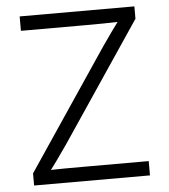

<svg xmlns="http://www.w3.org/2000/svg" viewBox="-52 -775 723 823"><g transform="rotate(-5 309.5 -364.0)"><path d="M61.5 0V-52.2L407.2 -566.4Q428.2 -597.2 450.9 -628.7Q473.6 -660.2 496.6 -691.4L504.9 -668Q462.4 -666.5 419.4 -666Q376.5 -665.5 333.5 -665.5H63V-727.5H556.6V-674.3L213.9 -164.6Q191.9 -132.3 168.5 -100.1Q145 -67.9 121.6 -36.1L113.3 -59.1Q155.3 -61 197.3 -61.3Q239.3 -61.5 281.2 -61.5H560.1V0Z"/></g></svg>

Font: Inter 17pt Light
Style: Regular
Weight: 300
Version: Version 4.001;git-66647c0bb